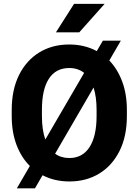

<svg xmlns="http://www.w3.org/2000/svg" viewBox="-20 -958 728 1024"><path d="M656.7 -371.1V-339.4Q656.7 -231.4 617.7 -153.1Q578.6 -74.7 509.5 -32.5Q440.4 9.8 350.1 9.8Q271 9.8 207 -23.4L166.5 46.4H69.8L139.2 -72.8Q93.8 -117.7 68.1 -185.3Q42.5 -252.9 42.5 -339.4V-371.1Q42.5 -479.5 81.5 -557.9Q120.6 -636.2 189.7 -678.5Q258.8 -720.7 349.1 -720.7Q430.7 -720.7 496.1 -685.5L528.8 -741.2H624.5L563 -635.3Q606.9 -589.8 631.8 -522.9Q656.7 -456.1 656.7 -371.1ZM203.6 -339.4Q203.6 -265.1 221.7 -213.9L428.7 -569.3Q396 -595.2 349.1 -595.2Q277.8 -595.2 240.7 -538.1Q203.6 -481 203.6 -372.1ZM495.1 -339.4V-372.1Q495.1 -441.4 479 -491.2L273.9 -138.2Q305.7 -115.2 350.1 -115.2Q419.9 -115.2 457.5 -173.3Q495.1 -231.4 495.1 -339.4ZM278.3 -785.6 375 -937.5H538.1L402.8 -785.6Z"/></svg>

Font: Vazirmatn RD ExtraBold
Style: Regular
Weight: 800
Designer: Saber Rastikerdar
Foundry: Saber Rastikerdar
Version: Version 32.102